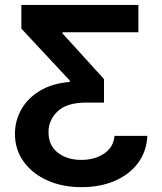

<svg xmlns="http://www.w3.org/2000/svg" viewBox="-20 -566 657 777"><path d="M576.2 -16.1Q573.2 47.4 538.3 94Q503.4 140.6 444.3 166Q385.3 191.4 310.5 191.4Q232.4 191.4 171.6 164.1Q110.8 136.7 75.7 88.1Q40.5 39.6 40.5 -24.4Q40.5 -77.1 65.9 -122.6Q91.3 -168 140.9 -198.2Q190.4 -228.5 262.2 -234.4V-240.2L66.4 -450.2V-545.9H540V-435.5H232.9V-430.7L400.9 -246.1V-150.9H329.6Q250.5 -150.9 213.4 -115.7Q176.3 -80.6 176.3 -31.2Q176.3 22.5 213.9 51.8Q251.5 81.1 309.1 81.1Q363.3 81.1 401.4 55.4Q439.5 29.8 443.4 -16.1Z"/></svg>

Font: Inter Display Semi Bold
Style: Regular
Weight: 600
Designer: Rasmus Andersson
Foundry: rsms
Version: Version 4.000;git-37864ae